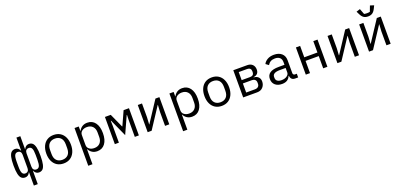

<svg xmlns="http://www.w3.org/2000/svg" viewBox="26 -1996 7148 3423"><g transform="rotate(-20 3600.0 -284.0)"><path d="M263 -131V-385Q263 -422 245 -441.5Q227 -461 194 -461Q156 -461 138 -427Q120 -393 120 -303V-213Q120 -123 138 -89Q156 -55 194 -55Q227 -55 245 -74.5Q263 -94 263 -131ZM263 -53H260Q244 -19 221 -3.5Q198 12 169 12Q127 12 99.5 -12.5Q72 -37 58 -96Q44 -155 44 -258Q44 -361 58 -420Q72 -479 99.5 -503.5Q127 -528 169 -528Q198 -528 221 -512.5Q244 -497 260 -463H263V-710H337V-463H340Q356 -497 379 -512.5Q402 -528 431 -528Q473 -528 500.5 -503.5Q528 -479 542 -420Q556 -361 556 -258Q556 -155 542 -96Q528 -37 500.5 -12.5Q473 12 431 12Q402 12 379 -3.5Q356 -19 340 -53H337V200H263ZM480 -213V-303Q480 -393 462 -427Q444 -461 406 -461Q373 -461 355 -441.5Q337 -422 337 -385V-131Q337 -94 355 -74.5Q373 -55 406 -55Q444 -55 462 -89Q480 -123 480 -213Z M666 -258Q666 -340 694.5 -401Q723 -462 775.5 -495Q828 -528 900 -528Q972 -528 1024.5 -495Q1077 -462 1105.5 -401Q1134 -340 1134 -258Q1134 -176 1105.5 -115Q1077 -54 1024.5 -21Q972 12 900 12Q828 12 775.5 -21Q723 -54 694.5 -115Q666 -176 666 -258ZM1049 -221V-295Q1049 -376 1009 -417.5Q969 -459 900 -459Q831 -459 791 -417.5Q751 -376 751 -295V-221Q751 -140 791 -98.5Q831 -57 900 -57Q969 -57 1009 -98.5Q1049 -140 1049 -221Z M1295 -516H1375V-432H1379Q1404 -479 1444 -503.5Q1484 -528 1538 -528Q1633 -528 1686.5 -456.5Q1740 -385 1740 -258Q1740 -131 1686.5 -59.5Q1633 12 1538 12Q1484 12 1444 -12.5Q1404 -37 1379 -84H1375V200H1295ZM1654 -214V-302Q1654 -373 1615 -415Q1576 -457 1507 -457Q1451 -457 1413 -429Q1375 -401 1375 -351V-165Q1375 -115 1413 -87Q1451 -59 1507 -59Q1576 -59 1615 -101Q1654 -143 1654 -214Z M1872 -516H1982L2101 -253H2107L2226 -516H2328V0H2251V-323L2254 -415H2248L2100 -88L1952 -415H1946L1949 -323V0H1872Z M2495 -516H2575V-253L2567 -121H2571L2830 -516H2905V0H2825V-263L2833 -395H2829L2570 0H2495Z M3095 -516H3175V-432H3179Q3204 -479 3244 -503.5Q3284 -528 3338 -528Q3433 -528 3486.5 -456.5Q3540 -385 3540 -258Q3540 -131 3486.5 -59.5Q3433 12 3338 12Q3284 12 3244 -12.5Q3204 -37 3179 -84H3175V200H3095ZM3454 -214V-302Q3454 -373 3415 -415Q3376 -457 3307 -457Q3251 -457 3213 -429Q3175 -401 3175 -351V-165Q3175 -115 3213 -87Q3251 -59 3307 -59Q3376 -59 3415 -101Q3454 -143 3454 -214Z M3666 -258Q3666 -340 3694.5 -401Q3723 -462 3775.5 -495Q3828 -528 3900 -528Q3972 -528 4024.5 -495Q4077 -462 4105.5 -401Q4134 -340 4134 -258Q4134 -176 4105.5 -115Q4077 -54 4024.5 -21Q3972 12 3900 12Q3828 12 3775.5 -21Q3723 -54 3694.5 -115Q3666 -176 3666 -258ZM4049 -221V-295Q4049 -376 4009 -417.5Q3969 -459 3900 -459Q3831 -459 3791 -417.5Q3751 -376 3751 -295V-221Q3751 -140 3791 -98.5Q3831 -57 3900 -57Q3969 -57 4009 -98.5Q4049 -140 4049 -221Z M4307 -516H4570Q4633 -516 4669 -480.5Q4705 -445 4705 -385Q4705 -337 4679.5 -309.5Q4654 -282 4604 -276V-272Q4662 -268 4692.5 -236Q4723 -204 4723 -154Q4723 -89 4683 -44.5Q4643 0 4573 0H4307ZM4553 -64Q4593 -64 4615.5 -84Q4638 -104 4638 -139V-162Q4638 -197 4616.5 -216.5Q4595 -236 4559 -236H4387V-64ZM4549 -299Q4582 -299 4601 -316Q4620 -333 4620 -364V-386Q4620 -417 4601 -434.5Q4582 -452 4549 -452H4387V-299Z M5295 0Q5251 0 5229.5 -22.5Q5208 -45 5203 -84H5198Q5181 -38 5142.5 -13Q5104 12 5043 12Q4962 12 4914 -30Q4866 -72 4866 -145Q4866 -295 5088 -295H5198V-346Q5198 -402 5166 -431Q5134 -460 5075 -460Q5025 -460 4991.5 -440.5Q4958 -421 4937 -384L4883 -424Q4904 -468 4955 -498Q5006 -528 5080 -528Q5171 -528 5224.5 -481.5Q5278 -435 5278 -354V-106Q5278 -91 5288.5 -80.5Q5299 -70 5314 -70H5350V0ZM5198 -150V-235H5088Q5018 -235 4984 -215Q4950 -195 4950 -157V-136Q4950 -97 4978.5 -76Q5007 -55 5057 -55Q5118 -55 5158 -82.5Q5198 -110 5198 -150Z M5495 -516H5575V-300H5825V-516H5905V0H5825V-232H5575V0H5495Z M6095 -516H6175V-253L6167 -121H6171L6430 -516H6505V0H6425V-263L6433 -395H6429L6170 0H6095Z M6695 -516H6775V-253L6767 -121H6771L7030 -516H7105V0H7025V-263L7033 -395H7029L6770 0H6695ZM6757 -688 6729 -745 6801 -768 6841 -662Q6850 -659 6866.5 -657.5Q6883 -656 6896 -656Q6909 -656 6925.5 -657.5Q6942 -659 6951 -662L6991 -768L7063 -745L7035 -688Q7011 -639 6978.5 -617Q6946 -595 6896 -595Q6846 -595 6813.5 -617Q6781 -639 6757 -688Z"/></g></svg>

Font: iA Writer Mono V
Style: Regular
Weight: 400
Designer: Mike Abbink, Paul van der Laan, Pieter van Rosmalen
Foundry: Bold Monday
Version: Version 2.000